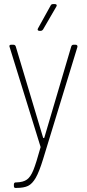

<svg xmlns="http://www.w3.org/2000/svg" viewBox="-20 -720 425 940"><path d="M48 190V183Q48 173 58 173H61Q94 172 112 159Q130 146 143.5 112.5Q157 79 178 3Q179 2 178.5 -0.5Q178 -3 178 -3L27 -490L26 -494Q26 -501 35 -501H45Q54 -501 57 -493L191 -46Q192 -44 194 -44Q196 -44 197 -46L329 -493Q332 -501 340 -501H350Q355 -501 357.5 -498Q360 -495 359 -490L191 59Q172 121 155 150.5Q138 180 117.5 190Q97 200 61 200H55Q48 200 48 190ZM166 -581 228 -693Q231 -700 240 -700H249Q255 -700 257 -696.5Q259 -693 256 -688L191 -576Q186 -569 179 -569H173Q167 -569 165 -572.5Q163 -576 166 -581Z"/></svg>

Font: Barlow Semi Condensed Thin
Style: Regular
Weight: 250
Width: 4
Designer: Jeremy Tribby
Foundry: Tribby Type
Version: Version 1.408